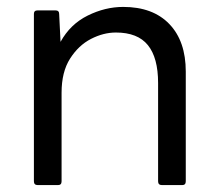

<svg xmlns="http://www.w3.org/2000/svg" viewBox="-20 -535 632 555"><path d="M89 0Q78 0 78 -11V-495Q78 -505 89 -505H140Q151 -505 151 -495L155 -414Q183 -465 233.5 -490Q284 -515 336 -515Q422 -515 469.5 -465.5Q517 -416 517 -328V-11Q517 0 507 0H448Q437 0 437 -11V-295Q437 -368 407.5 -404.5Q378 -441 315 -441Q279 -441 243 -422.5Q207 -404 182.5 -365.5Q158 -327 158 -267V-11Q158 0 148 0Z"/></svg>

Font: LINE Seed Sans
Style: Regular
Weight: 400
Designer: LINE VX Design & Dalton Maag Ltd & Sandoll Inc
Foundry: Dalton Maag Ltd
Version: Version 1.003